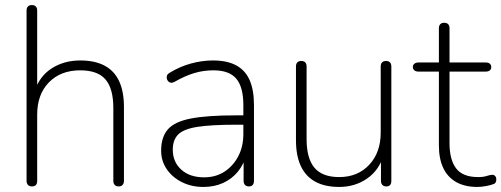

<svg xmlns="http://www.w3.org/2000/svg" viewBox="-20 -731 1982 759"><path d="M106 6Q96 6 90.5 0Q85 -6 85 -16V-689Q85 -700 90.5 -705.5Q96 -711 106 -711Q116 -711 121.5 -705.5Q127 -700 127 -689V-366H115Q135 -429 184 -460.5Q233 -492 297 -492Q355 -492 393.5 -471.5Q432 -451 451 -410Q470 -369 470 -308V-16Q470 -6 464.5 0Q459 6 449 6Q439 6 433.5 0Q428 -6 428 -16V-304Q428 -381 397 -417Q366 -453 297 -453Q220 -453 173.5 -405.5Q127 -358 127 -278V-16Q127 6 106 6Z M784 8Q737 8 699 -11Q661 -30 639 -62.5Q617 -95 617 -135Q617 -189 643.5 -219.5Q670 -250 734.5 -262.5Q799 -275 912 -275H953V-238H914Q815 -238 760.5 -229.5Q706 -221 684.5 -199.5Q663 -178 663 -139Q663 -91 696.5 -60.5Q730 -30 787 -30Q833 -30 867.5 -52.5Q902 -75 922 -113.5Q942 -152 942 -201V-315Q942 -387 914 -420Q886 -453 824 -453Q784 -453 747.5 -442Q711 -431 671 -408Q662 -403 655.5 -404Q649 -405 645 -409.5Q641 -414 639.5 -420.5Q638 -427 640.5 -433Q643 -439 650 -443Q691 -468 735 -480Q779 -492 822 -492Q877 -492 913 -473Q949 -454 966.5 -415Q984 -376 984 -315V-16Q984 -6 979 0Q974 6 964 6Q954 6 948.5 0Q943 -6 943 -16V-121H954Q944 -81 920 -52Q896 -23 861.5 -7.5Q827 8 784 8Z M1321 8Q1264 8 1226 -13Q1188 -34 1169 -75Q1150 -116 1150 -177V-468Q1150 -479 1155.5 -484.5Q1161 -490 1171 -490Q1181 -490 1186.5 -484.5Q1192 -479 1192 -468V-181Q1192 -105 1223 -68Q1254 -31 1321 -31Q1394 -31 1439.5 -79.5Q1485 -128 1485 -207V-468Q1485 -479 1490.5 -484.5Q1496 -490 1506 -490Q1516 -490 1521.5 -484.5Q1527 -479 1527 -468V-16Q1527 6 1507 6Q1497 6 1491.5 0Q1486 -6 1486 -16V-121H1498Q1479 -58 1431 -25Q1383 8 1321 8Z M1867 8Q1817 8 1783 -11.5Q1749 -31 1732 -67.5Q1715 -104 1715 -156V-448H1634Q1624 -448 1618 -453Q1612 -458 1612 -466Q1612 -474 1618 -479Q1624 -484 1634 -484H1715V-619Q1715 -630 1720.5 -635.5Q1726 -641 1736 -641Q1746 -641 1751.5 -635.5Q1757 -630 1757 -619V-484H1900Q1911 -484 1916.5 -479Q1922 -474 1922 -466Q1922 -458 1916.5 -453Q1911 -448 1900 -448H1757V-165Q1757 -100 1783 -65.5Q1809 -31 1870 -31Q1891 -31 1904.5 -35.5Q1918 -40 1927 -40Q1933 -40 1937.5 -35Q1942 -30 1942 -21Q1942 -16 1939.5 -10.5Q1937 -5 1930 -3Q1920 1 1901.5 4.5Q1883 8 1867 8Z"/></svg>

Font: Nunito ExtraLight
Style: Regular
Weight: 200
Designer: Vernon Adams
Foundry: Vernon Adams
Version: Version 3.602;April 4, 2023;FontCreator 14.0.0.2856 64-bit